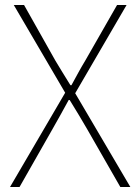

<svg xmlns="http://www.w3.org/2000/svg" viewBox="-20 -746 559 766"><path d="M20 0H58L190 -232C210 -267 230 -303 254 -347H258C285 -303 307 -267 327 -232L460 0H500L280 -374L485 -726H447L320 -504C300 -471 287 -446 265 -406H261C236 -446 221 -471 201 -504L76 -726H35L240 -376Z"/></svg>

Font: Source Han Sans CN ExtraLight
Style: Regular
Weight: 250
Designer: Ryoko NISHIZUKA (kana & ideographs); Paul D. Hunt (Latin, Greek & Cyrillic); Wenlong ZHANG (bopomofo); Sandoll Communica
Foundry: Adobe Systems Incorporated
Version: Version 1.004;PS 1.004;hotconv 16.6.51;makeotf.lib2.5.65220